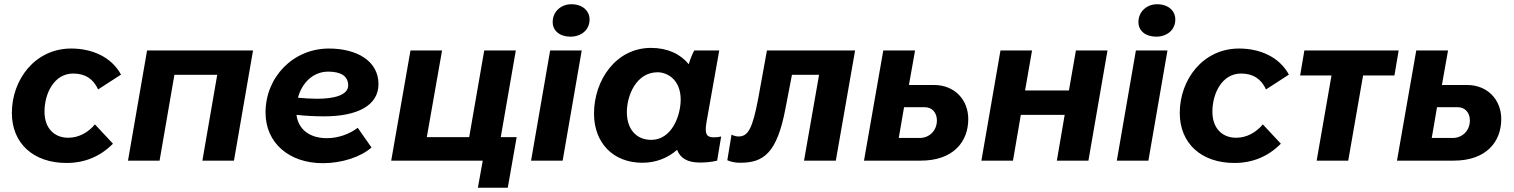

<svg xmlns="http://www.w3.org/2000/svg" viewBox="-20 -758 7144 906"><path d="M294 11C380 11 454 -20 513 -80L428 -171C397 -134 353 -108 302 -108C237 -108 190 -152 190 -231C190 -318 236 -411 325 -411C384 -411 421 -384 443 -336L551 -406C506 -489 415 -529 316 -529C145 -529 36 -382 36 -225C36 -81 138 11 294 11Z M584 0H733L803 -405H1005L935 0H1084L1174 -520H674Z M1503 12C1595 12 1683 -18 1733 -62L1668 -155C1631 -127 1579 -106 1522 -106C1444 -106 1388 -145 1379 -216C1425 -211 1469 -209 1510 -209C1666 -209 1766 -260 1766 -361C1766 -471 1663 -529 1532 -529C1364 -529 1233 -395 1233 -227C1233 -82 1346 12 1503 12ZM1386 -297C1405 -368 1458 -420 1529 -420C1588 -420 1623 -399 1623 -355C1623 -310 1559 -292 1477 -292C1447 -292 1415 -294 1386 -297Z M2418 -111H2343L2414 -520H2265L2194 -111H1994L2066 -520H1917L1826 0H2258L2235 128H2376Z M2486 0H2635L2725 -520H2576ZM2672 -585C2722 -585 2762 -616 2762 -666C2762 -707 2729 -738 2676 -738C2627 -738 2588 -703 2588 -654C2588 -613 2621 -585 2672 -585Z M3283 9C3312 9 3340 6 3364 0L3383 -114C3372 -111 3361 -110 3348 -110C3311 -110 3305 -129 3314 -183L3374 -520H3256C3247 -503 3237 -479 3230 -455C3191 -503 3130 -532 3052 -532C2886 -532 2783 -379 2783 -222C2783 -84 2873 10 3011 10C3076 10 3132 -13 3175 -51C3190 -12 3223 9 3283 9ZM3083 -417C3129 -417 3192 -382 3192 -288C3192 -214 3151 -98 3053 -98C2982 -98 2938 -149 2938 -229C2938 -307 2982 -417 3083 -417Z M3473 10C3584 10 3647 -36 3687 -249L3717 -405H3845L3774 0H3924L4015 -520H3599L3558 -294C3531 -151 3510 -114 3465 -114C3453 -114 3440 -118 3432 -123L3412 -2C3430 6 3448 10 3473 10Z M4057 0H4325C4477 0 4549 -88 4549 -196C4549 -287 4485 -357 4387 -357H4269L4298 -520H4148ZM4221 -107 4246 -252H4345C4378 -252 4401 -226 4401 -190C4401 -141 4365 -107 4320 -107Z M5057 -520 5024 -331H4817L4850 -520H4701L4611 0H4760L4797 -216H5004L4967 0H5116L5206 -520Z M5250 0H5399L5489 -520H5340ZM5436 -585C5486 -585 5526 -616 5526 -666C5526 -707 5493 -738 5440 -738C5391 -738 5352 -703 5352 -654C5352 -613 5385 -585 5436 -585Z M5805 11C5891 11 5965 -20 6024 -80L5939 -171C5908 -134 5864 -108 5813 -108C5748 -108 5701 -152 5701 -231C5701 -318 5747 -411 5836 -411C5895 -411 5932 -384 5954 -336L6062 -406C6017 -489 5926 -529 5827 -529C5656 -529 5547 -382 5547 -225C5547 -81 5649 11 5805 11Z M6115 -402H6263L6193 0H6342L6412 -402H6560L6580 -520H6135Z M6572 0H6840C6992 0 7064 -88 7064 -196C7064 -287 7000 -357 6902 -357H6784L6813 -520H6663ZM6736 -107 6761 -252H6860C6893 -252 6916 -226 6916 -190C6916 -141 6880 -107 6835 -107Z"/></svg>

Font: Fixel Display 20240404
Style: Bold Italic
Weight: 700
Italic angle: -10°
Designer: AlfaBravo + MacPaw
Foundry: Kyrylo Tkachov, Marchela Mozhyna, Serhii Makarenko, Maria Weinstein, Zakhar Kryvoshyya
Version: Version 1.211;Glyphs 3.2 (3225)